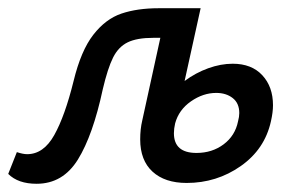

<svg xmlns="http://www.w3.org/2000/svg" viewBox="-42 -438 719 467"><path d="M622 -182Q622 -165 617 -143Q602 -75 543.5 -34Q485 7 412 7Q359 7 329 -20.5Q299 -48 299 -99Q299 -124 304 -145L348 -346H331Q291 -346 268.5 -335Q246 -324 233 -298Q220 -272 208 -221Q184 -109 147.5 -50Q111 9 47 9Q2 9 -22 -15L-1 -68Q14 -63 24 -63Q64 -63 90 -109.5Q116 -156 137 -241Q155 -315 185 -353.5Q215 -392 253.5 -405Q292 -418 344 -418H446L407 -241Q434 -261 464.5 -272Q495 -283 524 -283Q570 -283 596 -255Q622 -227 622 -182ZM540 -163Q540 -187 524 -199.5Q508 -212 484 -212Q452 -212 422.5 -191.5Q393 -171 384 -138Q381 -125 381 -114Q381 -66 436 -66Q474 -66 502 -87Q530 -108 537 -143Q540 -154 540 -163Z"/></svg>

Font: Ysabeau Infant Semibold
Style: Italic
Weight: 600
Italic angle: -12°
Designer: Christian Thalmann (Catharsis Fonts)
Version: Version 0.003